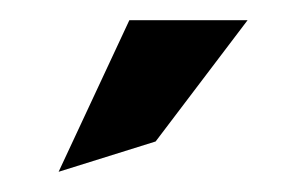

<svg xmlns="http://www.w3.org/2000/svg" viewBox="-20 -772 299 190"><path d="M38 -602 134 -632 225 -752H108Z"/></svg>

Font: Charger
Style: Regular
Weight: 400
Designer: Jasper
Foundry: Cannot Into Space Fonts
Version: Version 0.98